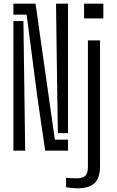

<svg xmlns="http://www.w3.org/2000/svg" viewBox="-20 -820 638 1045"><path d="M226 0 184 -287 125 -740H53V-800H173.5L209.5 -546.5L278.5 -60H350V0ZM295 -95.5 288.5 -530.5 285 -800H350V-95.5ZM53 0V-705.5H107.5L113 -294L117 0ZM437.5 -720V-800H542.5V-720ZM399.5 205Q386 205 369 203.2Q352 201.5 339.5 199V147.5Q351 149 367 149.8Q383 150.5 398 150.5Q430.5 150.5 444.5 136.5Q458.5 122.5 458.5 88V-600H524.5V83.5Q524.5 148 495 176.5Q465.5 205 399.5 205Z"/></svg>

Font: Big Shoulders Stencil Display
Style: Regular
Weight: 400
Designer: Patric King
Foundry: XO Type Co
Version: Version 1.000